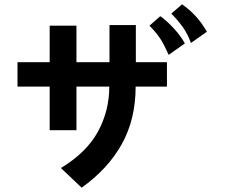

<svg xmlns="http://www.w3.org/2000/svg" viewBox="-20 -780 1040 889"><path d="M753 -379H608Q608 -227 543.5 -112Q479 3 358 89L262 -2Q381 -74 433.5 -170.5Q486 -267 486 -379H334V-177H210V-379H61V-492H210V-661H334V-492H487V-664H609V-492H753ZM761 -526Q751 -548 742 -566Q733 -584 723 -599.5Q713 -615 701 -629.5Q689 -644 672 -661L722 -705Q750 -686 783 -650.5Q816 -615 836 -579ZM864 -581Q849 -623 826.5 -654.5Q804 -686 773 -717L823 -760Q860 -734 887.5 -703.5Q915 -673 938 -633Z"/></svg>

Font: NanumGothicCoding
Style: Bold
Weight: 700
Monospace: yes
Designer: Kwon Bruce; Nicolas Noh; Sung-woo Choi; Go-un Cha; Soo-hyun Park;
Foundry: NHN Corporation
Version: Version 2.000;PS 1;hotconv 1.0.49;makeotf.lib2.0.14853